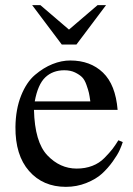

<svg xmlns="http://www.w3.org/2000/svg" viewBox="-20 -714 517 746"><path d="M457 -162Q453 -149 445 -131Q437 -113 418 -86.5Q399 -60 376 -39Q353 -18 315.5 -3Q278 12 236 12Q147 12 93 -49.5Q39 -111 40 -221Q41 -290 62 -342.5Q83 -395 116 -423Q149 -451 184 -465Q219 -479 253 -479Q331 -479 380 -432Q429 -385 437 -287H112Q115 -162 164 -110.5Q213 -59 278 -59Q311 -59 338.5 -69.5Q366 -80 386 -100.5Q406 -121 416.5 -134.5Q427 -148 440 -169ZM331 -320Q328 -342 325.5 -353Q323 -364 316 -384Q309 -404 299 -414Q289 -424 271.5 -432.5Q254 -441 230 -441Q185 -441 156 -413.5Q127 -386 115 -320ZM392 -694 277 -541H220L105 -694H137L248 -599L359 -694Z"/></svg>

Font: GFS Artemisia
Style: Regular
Weight: 400
Designer: Takis Katsoulidis and George D. Matthiopoulos
Foundry: Takis Katsoulidis and George D. Matthiopoulos
Version: Version 1.0